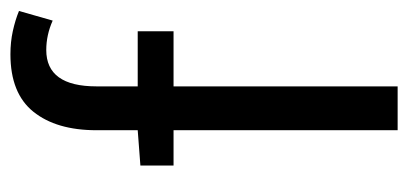

<svg xmlns="http://www.w3.org/2000/svg" viewBox="-222 -542 764 359"><g transform="rotate(-90 159.5 -362.0)"><path d="M301 -645Q274 -657 246 -657Q178 -657 178 -563V-486H281V-419H178V0H96V-419H30V-481L96 -486V-563Q96 -638 130.5 -681Q165 -724 238 -724Q261 -724 281.5 -719.5Q302 -715 319 -708Z"/></g></svg>

Font: Myanmar Sanpya
Style: Regular
Weight: 400
Designer: Danh Hong
Foundry: Google Inc.
Version: Version 2.00 November 22, 2015